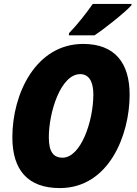

<svg xmlns="http://www.w3.org/2000/svg" viewBox="-20 -949 697 979"><path d="M331 -769H462C506 -797 621 -888 650 -922L651 -929H453C418 -879 374 -823 332 -780ZM285 10C535 10 641 -260 641 -466C641 -629 565 -725 404 -725C164 -725 43 -473 43 -249C43 -82 122 10 285 10ZM299 -145C253 -145 229 -174 229 -249C229 -378 290 -571 389 -571C432 -571 456 -535 456 -468C456 -330 392 -145 299 -145Z"/></svg>

Font: Noto Sans UI SemiCondensed Black
Style: Italic
Weight: 900
Width: 4
Italic angle: -372°
Designer: Monotype Design Team
Foundry: Monotype Imaging Inc.
Version: Version 1.901